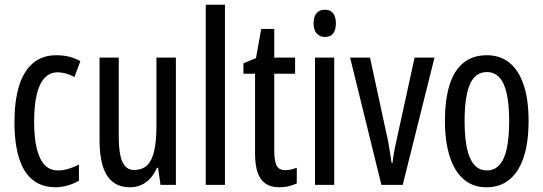

<svg xmlns="http://www.w3.org/2000/svg" viewBox="-20 -780 2290 810"><path d="M215 10Q157 10 118.5 -20.5Q80 -51 60.5 -112.5Q41 -174 41 -265Q41 -353 60 -416Q79 -479 118.5 -513Q158 -547 217 -547Q249 -547 273.5 -540.5Q298 -534 319 -522L294 -455Q275 -465 257.5 -470Q240 -475 223 -475Q191 -475 168.5 -451.5Q146 -428 135 -381.5Q124 -335 124 -266Q124 -198 135.5 -152Q147 -106 169 -83.5Q191 -61 224 -61Q246 -61 268 -67.5Q290 -74 313 -86V-18Q292 -5 265 2.5Q238 10 215 10Z M722 -537V0H657L647 -72H642Q631 -46 614 -27.5Q597 -9 575.5 0.5Q554 10 529 10Q482 10 453.5 -14.5Q425 -39 412.5 -83Q400 -127 400 -187V-537H481V-202Q481 -131 496.5 -97Q512 -63 545 -63Q581 -63 601.5 -83.5Q622 -104 631 -145.5Q640 -187 640 -251V-537Z M929 0H848V-760H929Z M1184 -62Q1196 -62 1208 -65Q1220 -68 1232 -72V-6Q1216 1 1198 5.5Q1180 10 1157 10Q1122 10 1099.5 -6Q1077 -22 1066.5 -53.5Q1056 -85 1056 -133V-469H1007V-513L1060 -535L1082 -658H1137V-537H1225V-469H1137V-143Q1137 -103 1146.5 -82.5Q1156 -62 1184 -62Z M1390 -537V0H1309V-537ZM1351 -739Q1374 -739 1385.5 -724Q1397 -709 1397 -681Q1397 -654 1385.5 -639Q1374 -624 1351 -624Q1329 -624 1316 -639Q1303 -654 1303 -681Q1303 -710 1315.5 -724.5Q1328 -739 1351 -739Z M1589 0 1457 -537H1541L1610 -218Q1615 -198 1618.5 -177.5Q1622 -157 1625.5 -136Q1629 -115 1632 -93H1636Q1637 -105 1639.5 -121Q1642 -137 1646 -156.5Q1650 -176 1655 -198L1729 -537H1813L1679 0Z M2210 -269Q2210 -206 2199.5 -155Q2189 -104 2167 -67Q2145 -30 2111.5 -10Q2078 10 2032 10Q1988 10 1955 -10Q1922 -30 1900.5 -66.5Q1879 -103 1868 -154.5Q1857 -206 1857 -269Q1857 -358 1876 -420Q1895 -482 1934.5 -514.5Q1974 -547 2034 -547Q2090 -547 2129 -515.5Q2168 -484 2189 -422.5Q2210 -361 2210 -269ZM1940 -269Q1940 -201 1950 -154.5Q1960 -108 1981 -84.5Q2002 -61 2034 -61Q2066 -61 2087 -84Q2108 -107 2118 -153.5Q2128 -200 2128 -269Q2128 -338 2118 -384Q2108 -430 2087 -453Q2066 -476 2034 -476Q1985 -476 1962.5 -424.5Q1940 -373 1940 -269Z"/></svg>

Font: Noto Sans Display ExtraCondensed
Style: Regular
Weight: 400
Width: 2
Version: Version 2.003